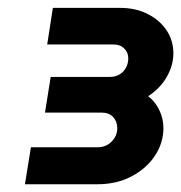

<svg xmlns="http://www.w3.org/2000/svg" viewBox="-20 -720 467 495"><path d="M44.3 -245 59.7 -340.3 231.3 -340.3Q253.3 -340.3 267.8 -355Q282.3 -369.7 282.3 -389.3Q282.3 -407 271.7 -418.3Q261 -429.7 242 -429.7L96 -429.7L110.7 -521.7H263.7Q277.3 -521.7 288 -528Q298.7 -534.3 304.7 -545.3Q310.7 -556.3 310.7 -569.7Q310.7 -584.7 300.3 -595Q290 -605.3 273 -605.3H101.7L116.3 -699.7L289.3 -699.7Q330 -699.7 361 -683.8Q392 -668 409.5 -641.7Q427 -615.3 427 -582.7Q427 -552 410.2 -522.2Q393.3 -492.3 362 -472Q380.3 -458 390.8 -436Q401.3 -414 401.3 -390Q401.3 -351.3 379.3 -318.3Q357.3 -285.3 319 -265.2Q280.7 -245 231.3 -245Z"/></svg>

Font: MuseoModerno Thin
Style: Italic
Weight: 100
Italic angle: -9°
Designer: Pablo Cosgaya, Héctor Gatti, Marcela Romero, and the Authors of The MuseoModerno Project.
Foundry: Omnibus-Type Team
Version: Version 1.003